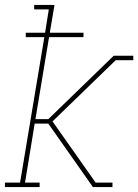

<svg xmlns="http://www.w3.org/2000/svg" viewBox="-26 -755 558 775"><path d="M-6 0V-18H55L153 -605H78V-623H156L171 -717H112V-735H194L175 -623H311V-605H172L117 -274H169L433 -530H512V-512H441L186 -265L360 -18H428V0H349L169 -256H114L75 -18H134V0Z"/></svg>

Font: Iosevka Curly Slab ThObl
Style: Regular
Weight: 100
Italic angle: -9°
Monospace: yes
Designer: Belleve Invis
Foundry: Belleve Invis
Version: Version 11.0.0; ttfautohint (v1.8.3)